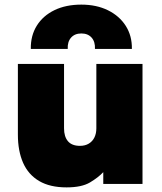

<svg xmlns="http://www.w3.org/2000/svg" viewBox="-20 -797 700 832"><path d="M268.5 15Q196.5 15 149.8 -12.5Q103 -40 80.2 -91.2Q57.5 -142.5 57.5 -214V-520H257.5V-241Q257.5 -205 274.5 -185Q291.5 -165 326.5 -165Q349 -165 365 -174.8Q381 -184.5 389.2 -201.5Q397.5 -218.5 397.5 -241V-520H597.5V0H427.5V-51Q406 -28 370 -6.5Q334 15 268.5 15ZM113.5 -585Q112.5 -642.5 139.5 -685.8Q166.5 -729 216 -753Q265.5 -777 332.5 -777Q398 -777 447.8 -752.5Q497.5 -728 525 -684.8Q552.5 -641.5 551.5 -585H391.5Q393 -616 377 -634Q361 -652 332.5 -652Q304 -652 288 -634Q272 -616 273.5 -585Z"/></svg>

Font: Geologica Thin Roman Black
Style: Regular
Weight: 900
Version: Version 1.010;gftools[0.9.28]